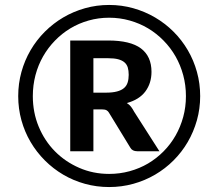

<svg xmlns="http://www.w3.org/2000/svg" viewBox="-20 -748 868 775"><path d="M407.5 -374Q434.5 -374 452.2 -378.8Q470 -383.5 480.5 -392.5Q491 -401.5 495.2 -415Q499.5 -428.5 499.5 -446Q499.5 -463 495.8 -475.5Q492 -488 482.5 -496.2Q473 -504.5 457 -508.8Q441 -513 416.5 -513H357V-374ZM416.5 -584.5Q506.5 -584.5 549 -552.5Q591.5 -520.5 591.5 -458Q591.5 -412.5 567 -379.2Q542.5 -346 492 -332Q502 -326 508.8 -317.2Q515.5 -308.5 521.5 -297L623.5 -137.5H534Q514 -137.5 506 -152L420.5 -292Q416.5 -299.5 410 -303Q403.5 -306.5 390.5 -306.5H357V-137.5H263.5V-584.5ZM420.5 -46Q463.5 -46 503.5 -57Q543.5 -68 577.8 -88.2Q612 -108.5 640.2 -137Q668.5 -165.5 688.5 -200.5Q708.5 -235.5 719.5 -275.8Q730.5 -316 730.5 -360Q730.5 -404 719.5 -444.8Q708.5 -485.5 688.5 -520.5Q668.5 -555.5 640.2 -584.2Q612 -613 577.8 -633.5Q543.5 -654 503.5 -665.2Q463.5 -676.5 420.5 -676.5Q377.5 -676.5 337.8 -665.2Q298 -654 264 -633.5Q230 -613 202 -584.2Q174 -555.5 154 -520.5Q134 -485.5 123.2 -444.8Q112.5 -404 112.5 -360Q112.5 -294 136.2 -236.8Q160 -179.5 201.8 -137.2Q243.5 -95 299.8 -70.5Q356 -46 420.5 -46ZM420.5 -728Q471 -728 518 -714.8Q565 -701.5 606 -677.5Q647 -653.5 680.5 -620Q714 -586.5 738 -545.5Q762 -504.5 775 -457.5Q788 -410.5 788 -360Q788 -309.5 774.8 -262.5Q761.5 -215.5 737.8 -174.8Q714 -134 680.5 -100.5Q647 -67 606 -43Q565 -19 518 -6Q471 7 420.5 7Q370 7 323 -6Q276 -19 235.2 -43Q194.5 -67 161 -100.5Q127.5 -134 103.5 -174.8Q79.5 -215.5 66.5 -262.5Q53.5 -309.5 53.5 -360Q53.5 -410.5 66.5 -457.5Q79.5 -504.5 103.5 -545.5Q127.5 -586.5 161 -620Q194.5 -653.5 235.2 -677.5Q276 -701.5 323 -714.8Q370 -728 420.5 -728Z"/></svg>

Font: Lato 2
Style: Italic
Weight: 600
Italic angle: -7°
Designer: Lukasz Dziedzic with Adam Twardoch and Botio Nikoltchev
Foundry: tyPoland Lukasz Dziedzic
Version: Version 2.015; 2015-08-06; http://www.latofonts.com/